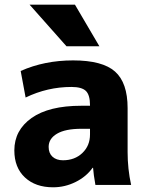

<svg xmlns="http://www.w3.org/2000/svg" viewBox="-20 -787 634 817"><path d="M263 -590 106 -767H299L403 -590ZM291 -530Q416 -530 469.5 -482.5Q523 -435 523 -327V-140Q523 -68 538 0H386Q378 -45 376 -73H374Q347 -35 301.5 -12.5Q256 10 206 10Q131 10 86 -32Q41 -74 41 -147Q41 -233 114.5 -285Q188 -337 326 -337H363V-339Q363 -383 345.5 -400Q328 -417 284 -417Q182 -417 89 -372L68 -485Q169 -530 291 -530ZM187 -162Q187 -135 203.5 -120Q220 -105 248 -105Q298 -105 330.5 -136Q363 -167 363 -215V-239H326Q258 -239 222.5 -218Q187 -197 187 -162Z"/></svg>

Font: M PLUS 1p ExtraBold
Style: Regular
Weight: 800
Version: Version 1.062